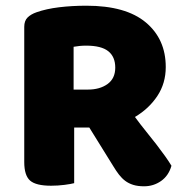

<svg xmlns="http://www.w3.org/2000/svg" viewBox="-20 -643 649 673"><path d="M561 -408Q561 -351 531.5 -306.5Q502 -262 453 -233Q472 -207 491.5 -183Q511 -159 528 -137Q545 -115 558.5 -96Q572 -77 581 -62Q571 -27 544.5 -8.5Q518 10 485 10Q463 10 447 5Q431 0 419 -9Q407 -18 397 -31Q387 -44 378 -59L293 -196H240V-1Q229 2 206 5Q183 8 159 8Q106 8 85.5 -10Q65 -28 65 -75V-549Q65 -570 76.5 -581.5Q88 -593 108 -600Q142 -612 187 -617.5Q232 -623 283 -623Q421 -623 491 -564.5Q561 -506 561 -408ZM288 -329Q330 -329 357 -348.5Q384 -368 384 -406Q384 -444 359.5 -463.5Q335 -483 282 -483Q270 -483 259.5 -482Q249 -481 238 -479V-329Z"/></svg>

Font: Baloo Da 2 ExtraBold
Style: Regular
Weight: 800
Designer: Noopur Datye, Sulekha Rajkumar and Ek Type
Foundry: Ek Type
Version: Version 1.640;hotconv 1.0.111;makeotfexe 2.5.65597; ttfautoh